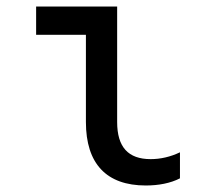

<svg xmlns="http://www.w3.org/2000/svg" viewBox="-20 -560 640 590"><path d="M340 -540H91V-453H244V-185C244 -57 307 10 428 10C467 10 504 3 533 -12V-92C504 -78 473 -71 443 -71C374 -71 340 -108 340 -185Z"/></svg>

Font: CommitMono
Style: 500Regular
Weight: 500
Monospace: yes
Designer: Eigil Nikolajsen
Foundry: Eigil Nikolajsen
Version: Version 1.143